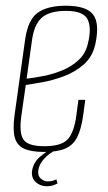

<svg xmlns="http://www.w3.org/2000/svg" viewBox="-20 -522 376 671"><path d="M134 9Q89 9 64 -2.5Q39 -14 31.5 -42Q24 -70 31 -121L68 -385Q78 -454 112.5 -478Q147 -502 210 -502Q282 -502 305.5 -471Q329 -440 313 -367Q303 -323 272.5 -296.5Q242 -270 203 -255.5Q164 -241 127.5 -234.5Q91 -228 70 -225L55 -120Q46 -59 61.5 -35Q77 -11 135 -11Q194 -11 216.5 -35Q239 -59 247 -120L254 -173H278L271 -121Q264 -70 249.5 -42Q235 -14 207.5 -2.5Q180 9 134 9ZM73 -247Q99 -250 132.5 -256.5Q166 -263 198.5 -276.5Q231 -290 255 -312.5Q279 -335 287 -369Q301 -425 286 -454.5Q271 -484 211 -484Q154 -484 127 -461Q100 -438 92 -383ZM144 129Q121 129 105 114.5Q89 100 92 75Q97 46 118 27.5Q139 9 158 0H179Q151 14 134 33Q117 52 114 72Q111 92 122.5 102Q134 112 147 112Q157 112 165 109.5Q173 107 177 105L181 119Q174 123 164.5 126Q155 129 144 129Z"/></svg>

Font: Alumni Sans Thin Thin
Style: Italic
Weight: 250
Italic angle: -8°
Version: Version 1.016